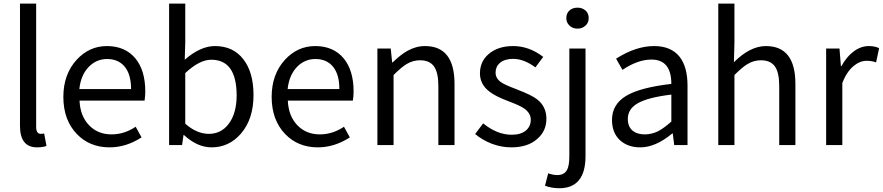

<svg xmlns="http://www.w3.org/2000/svg" viewBox="-20 -797 4851 1055"><path d="M183.6 12.7Q89.8 12.7 89.8 -105.5V-777.3H178.7V-438.5V-99.6Q178.7 -61.5 204.1 -61.5Q212.9 -61.5 222.7 -63.5L235.4 4.9Q214.8 12.7 183.6 12.7Z M582 12.7Q472.7 12.7 402.3 -60.5Q328.1 -137.7 328.1 -264.6Q328.1 -388.7 401.4 -468.8Q470.7 -543.9 567.4 -543.9Q667 -543.9 723.6 -476.6Q778.3 -410.2 778.3 -294.9Q778.3 -269.5 774.4 -244.1H595.7H417Q420.9 -159.2 469.2 -108.9Q517.6 -58.6 592.8 -58.6Q663.1 -58.6 725.6 -100.6L757.8 -42Q672.9 12.7 582 12.7ZM416 -307.6H557.6H700.2Q700.2 -387.7 665.5 -430.2Q630.9 -472.7 568.4 -472.7Q509.8 -472.7 467.8 -429.7Q423.8 -383.8 416 -307.6Z M1142.6 12.7Q1064.5 12.7 991.2 -54.7H988.3L980.5 0H909.2V-388.7V-777.3H998V-564.5L995.1 -468.8Q1081.1 -543.9 1161.1 -543.9Q1262.7 -543.9 1318.4 -469.7Q1373 -398.4 1373 -274.4Q1373 -142.6 1303.7 -62.5Q1238.3 12.7 1142.6 12.7ZM1127.9 -61.5Q1195.3 -61.5 1237.3 -117.2Q1280.3 -175.8 1280.3 -272.5Q1280.3 -468.8 1140.6 -468.8Q1076.2 -468.8 998 -395.5V-255.9V-117.2Q1061.5 -61.5 1127.9 -61.5Z M1726.6 12.7Q1617.2 12.7 1546.9 -60.5Q1472.7 -137.7 1472.7 -264.6Q1472.7 -388.7 1545.9 -468.8Q1615.2 -543.9 1711.9 -543.9Q1811.5 -543.9 1868.2 -476.6Q1922.9 -410.2 1922.9 -294.9Q1922.9 -269.5 1918.9 -244.1H1740.2H1561.5Q1565.4 -159.2 1613.8 -108.9Q1662.1 -58.6 1737.3 -58.6Q1807.6 -58.6 1870.1 -100.6L1902.3 -42Q1817.4 12.7 1726.6 12.7ZM1560.5 -307.6H1702.1H1844.7Q1844.7 -387.7 1810.1 -430.2Q1775.4 -472.7 1712.9 -472.7Q1654.3 -472.7 1612.3 -429.7Q1568.4 -383.8 1560.5 -307.6Z M2053.7 0V-264.6V-530.3H2127L2134.8 -454.1H2137.7Q2181.6 -497.1 2218.8 -517.6Q2265.6 -543.9 2315.4 -543.9Q2477.5 -543.9 2477.5 -335.9V0H2388.7V-324.2Q2388.7 -398.4 2364.7 -432.1Q2340.8 -465.8 2288.1 -465.8Q2249 -465.8 2214.8 -445.3Q2186.5 -428.7 2142.6 -384.8V0Z M2789.1 12.7Q2734.4 12.7 2680.7 -7.8Q2630.9 -27.3 2590.8 -60.5L2634.8 -119.1Q2711.9 -56.6 2792 -56.6Q2842.8 -56.6 2871.1 -81.1Q2896.5 -103.5 2896.5 -139.6Q2896.5 -175.8 2858.4 -202.1Q2835 -217.8 2775.4 -240.2Q2702.1 -267.6 2668.9 -293.9Q2617.2 -334 2617.2 -393.6Q2617.2 -459 2665 -500Q2715.8 -543.9 2799.8 -543.9Q2887.7 -543.9 2964.8 -484.4L2921.9 -426.8Q2858.4 -473.6 2799.8 -473.6Q2752.9 -473.6 2726.6 -451.2Q2703.1 -430.7 2703.1 -397.9Q2703.1 -365.2 2735.4 -343.8Q2755.9 -330.1 2810.5 -309.6Q2817.4 -306.6 2821.3 -305.7L2822.3 -304.7Q2900.4 -275.4 2931.6 -251Q2982.4 -210.9 2982.4 -144.5Q2982.4 -77.1 2932.6 -34.2Q2880.9 12.7 2789.1 12.7Z M3052.7 237.3Q3011.7 237.3 2974.6 223.6L2992.2 155.3Q3019.5 165 3042 165Q3080.1 165 3095.7 136.7Q3108.4 113.3 3108.4 60.5V-530.3H3197.3V-234.4V60.5Q3197.3 237.3 3052.7 237.3ZM3153.3 -639.6Q3127 -639.6 3109.4 -656.2Q3091.8 -672.9 3091.8 -697.3Q3091.8 -723.6 3108.9 -739.3Q3126 -754.9 3153.3 -754.9Q3179.7 -754.9 3197.3 -739.3Q3214.8 -723.6 3214.8 -697.3Q3214.8 -671.9 3196.8 -655.8Q3178.7 -639.6 3153.3 -639.6Z M3498 12.7Q3429.7 12.7 3386.7 -26.4Q3342.8 -67.4 3342.8 -137.7Q3342.8 -223.6 3420.9 -270.5Q3498 -316.4 3668.9 -335.9Q3668.9 -469.7 3559.6 -469.7Q3484.4 -469.7 3400.4 -413.1L3365.2 -474.6Q3473.6 -543.9 3574.2 -543.9Q3668 -543.9 3714.8 -484.4Q3757.8 -428.7 3757.8 -326.2V-163.1V0H3684.6L3676.8 -63.5H3673.8Q3582 12.7 3498 12.7ZM3523.4 -58.6Q3560.5 -58.6 3596.7 -76.2Q3627.9 -92.8 3668.9 -128.9V-203.1V-277.3Q3539.1 -261.7 3482.4 -228.5Q3429.7 -197.3 3429.7 -143.6Q3429.7 -100.6 3457 -78.1Q3481.4 -58.6 3523.4 -58.6Z M3926.8 0V-388.7V-777.3H4015.6V-564.5L4012.7 -455.1Q4101.6 -543.9 4188.5 -543.9Q4350.6 -543.9 4350.6 -335.9V0H4261.7V-324.2Q4261.7 -398.4 4237.8 -432.1Q4213.9 -465.8 4161.1 -465.8Q4122.1 -465.8 4087.9 -445.3Q4059.6 -428.7 4015.6 -384.8V0Z M4519.5 0V-264.6V-530.3H4592.8L4600.6 -433.6H4603.5Q4631.8 -485.4 4669.9 -513.7Q4710 -543.9 4753.9 -543.9Q4788.1 -543.9 4810.5 -532.2L4793.9 -454.1Q4771.5 -462.9 4742.2 -462.9Q4705.1 -462.9 4671.9 -435.5Q4632.8 -404.3 4608.4 -340.8V0Z"/></svg>

Font: Bpmf GenSeki Gothic R
Style: R
Weight: 400
Foundry: But Ko
Version: Version 1.320